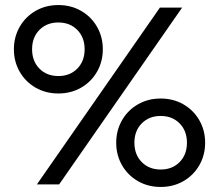

<svg xmlns="http://www.w3.org/2000/svg" viewBox="-20 -730 867 760"><path d="M613 -700H701L214 0H126ZM440 -165Q440 -214 463 -254Q486 -294 526 -317Q566 -340 616 -340Q666 -340 706 -317Q746 -294 769 -254Q792 -214 792 -165Q792 -116 769 -76Q746 -36 706 -13Q666 10 616 10Q566 10 526 -13Q486 -36 463 -76Q440 -116 440 -165ZM720 -165Q720 -212 691 -241.5Q662 -271 616 -271Q570 -271 541 -241.5Q512 -212 512 -165Q512 -118 541 -88.5Q570 -59 616 -59Q662 -59 691 -88.5Q720 -118 720 -165ZM387 -535Q387 -486 364 -446Q341 -406 301 -383Q261 -360 211 -360Q161 -360 121 -383Q81 -406 58 -446Q35 -486 35 -535Q35 -584 58 -624Q81 -664 121 -687Q161 -710 211 -710Q261 -710 301 -687Q341 -664 364 -624Q387 -584 387 -535ZM107 -535Q107 -488 136 -458.5Q165 -429 211 -429Q257 -429 286 -458.5Q315 -488 315 -535Q315 -582 286 -611.5Q257 -641 211 -641Q165 -641 136 -611.5Q107 -582 107 -535Z"/></svg>

Font: TASA Explorer VF
Style: Regular
Weight: 400
Designer: Weizhong Zhang
Foundry: Local Remote
Version: Version 1.000;Glyphs 3.2 (3192)